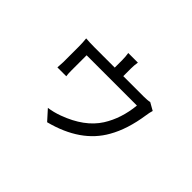

<svg xmlns="http://www.w3.org/2000/svg" viewBox="-128 -901 1255 1255"><g transform="rotate(45 500.0 -273.5)"><path d="M831 -466Q824 -444 820 -415Q798 -266 740 -165Q642 10 395 74L332 4Q378 -2 427 -20Q588 -79 658 -189Q720 -287 733 -418H268V-275Q268 -245 271 -227H189Q192 -269 192 -279V-424Q192 -458 188 -494Q223 -491 272 -491H455V-562Q455 -591 450 -621H539Q534 -591 534 -562V-491H722Q761 -491 778 -496Z"/></g></svg>

Font: KaiGen Gothic CN Regular
Style: Regular
Weight: 400
Designer: Ryoko NISHIZUKA  (kana & ideographs); Paul D. Hunt (Latin, Greek & Cyrillic); Wenlong ZHANG  (bopomofo); Sandoll Communi
Foundry: Adobe Systems Incorporated
Version: Version 1.002.20150501